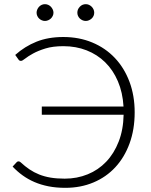

<svg xmlns="http://www.w3.org/2000/svg" viewBox="-20 -893 724 921"><path d="M40.5 0ZM69 -119Q72 -119 74.2 -117.8Q76.5 -116.5 79 -114.5Q100 -95 121.5 -80.5Q143 -66 168 -56Q193 -46 222.8 -41Q252.5 -36 290.5 -36Q349.5 -36 400.5 -56.8Q451.5 -77.5 489.2 -117Q527 -156.5 549.2 -213.5Q571.5 -270.5 573 -342.5H180.5V-382H572.5Q568.5 -449.5 545.5 -503.2Q522.5 -557 484.5 -594.2Q446.5 -631.5 395.5 -651.5Q344.5 -671.5 284 -671.5Q233.5 -671.5 198 -660.5Q162.5 -649.5 138.5 -636.2Q114.5 -623 100.8 -612Q87 -601 81 -601Q72.5 -601 69 -607L53 -629.5Q99 -670.5 155 -693Q211 -715.5 283.5 -715.5Q359.5 -715.5 422.5 -689.2Q485.5 -663 530.8 -615.2Q576 -567.5 601 -501Q626 -434.5 626 -354Q626 -272 601.5 -205Q577 -138 533.2 -90.8Q489.5 -43.5 428.2 -17.8Q367 8 293.5 8Q249.5 8 212.8 0.8Q176 -6.5 145.2 -19.8Q114.5 -33 88.5 -51.8Q62.5 -70.5 40.5 -94L60.5 -115.5Q64 -119 69 -119ZM236.5 -832Q236.5 -824 233 -816.8Q229.5 -809.5 224 -804.2Q218.5 -799 211 -795.8Q203.5 -792.5 195.5 -792.5Q187.5 -792.5 180.2 -795.8Q173 -799 167.5 -804.2Q162 -809.5 158.8 -816.8Q155.5 -824 155.5 -832Q155.5 -840 158.8 -847.5Q162 -855 167.5 -860.8Q173 -866.5 180.2 -869.8Q187.5 -873 195.5 -873Q203.5 -873 211 -869.8Q218.5 -866.5 224 -860.8Q229.5 -855 233 -847.5Q236.5 -840 236.5 -832ZM432 -832Q432 -824 428.8 -816.8Q425.5 -809.5 419.8 -804.2Q414 -799 406.8 -795.8Q399.5 -792.5 391.5 -792.5Q383 -792.5 375.8 -795.8Q368.5 -799 363 -804.2Q357.5 -809.5 354.2 -816.8Q351 -824 351 -832Q351 -848.5 363 -860.8Q375 -873 391.5 -873Q399.5 -873 406.8 -869.8Q414 -866.5 419.8 -860.8Q425.5 -855 428.8 -847.5Q432 -840 432 -832Z"/></svg>

Font: Lato Light
Style: Regular
Weight: 300
Designer: Lukasz Dziedzic
Foundry: tyPoland Lukasz Dziedzic
Version: Version 2.007; 2014-02-27